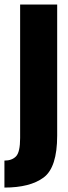

<svg xmlns="http://www.w3.org/2000/svg" viewBox="-59 -618 308 868"><path d="M-39 230V108Q-5 108 13.5 88.8Q32 69.5 32 6V-597.5H199.5V-5Q199.5 139 138.2 184.5Q77 230 -39 230Z"/></svg>

Font: Anybody Condensed ExtraBold
Style: Regular
Weight: 800
Width: 3
Designer: Tyler Finck
Foundry: Etcetera Type Company
Version: Version 1.010; ttfautohint (v1.8.3) -l 8 -r 50 -G 200 -x 14 